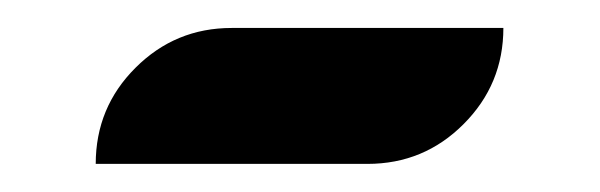

<svg xmlns="http://www.w3.org/2000/svg" viewBox="-20 -899 431 138"><path d="M244.1 -781.2H48.8Q48.8 -821.8 77.4 -850.3Q106 -878.9 146.5 -878.9H341.8Q341.8 -838.4 313.2 -809.8Q284.7 -781.2 244.1 -781.2Z"/></svg>

Font: Audex
Style: Regular
Weight: 400
Designer: GGBotNet
Foundry: GGBotNet
Version: 1.00